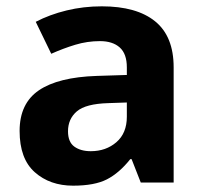

<svg xmlns="http://www.w3.org/2000/svg" viewBox="-20 -577 644 607"><path d="M302 -557Q412 -557 470.5 -509.5Q529 -462 529 -364V0H425L396 -74H392Q357 -30 318 -10Q279 10 211 10Q138 10 90 -32.5Q42 -75 42 -163Q42 -250 103 -291.5Q164 -333 286 -337L381 -340V-364Q381 -407 358.5 -427Q336 -447 296 -447Q256 -447 218 -435.5Q180 -424 142 -407L93 -508Q137 -531 190.5 -544Q244 -557 302 -557ZM323 -251Q251 -249 223 -225Q195 -201 195 -162Q195 -128 215 -113.5Q235 -99 267 -99Q315 -99 348 -127.5Q381 -156 381 -208V-253Z"/></svg>

Font: Noto Sans Sundanese
Style: Regular
Weight: 400
Designer: Monotype Design Team (Regular), Sérgio L. Martins (other weights)
Foundry: Monotype Imaging Inc.
Version: Version 2.003